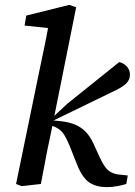

<svg xmlns="http://www.w3.org/2000/svg" viewBox="-20 -756 554 789"><path d="M46 0 142 -466Q153 -519 163.5 -569Q174 -619 183 -672L212 -637L81 -651L88 -692L265 -736L293 -726L190 -213Q182 -177 175 -141.5Q168 -106 161.5 -71Q155 -36 148 0L69 9ZM499 0Q483 5 461.5 9Q440 13 419 13Q377 13 348 -5.5Q319 -24 297 -79L266 -157Q255 -184 245 -200Q235 -216 222.5 -225Q210 -234 191 -240L173 -246V-275H198L257 -330L470 -501Q488 -497 501 -483Q514 -469 514 -449Q514 -426 495.5 -410Q477 -394 439 -377L198 -260L199 -261L230 -258Q265 -254 289.5 -243.5Q314 -233 332 -214.5Q350 -196 363 -168L392 -105Q410 -67 426.5 -54.5Q443 -42 466 -39L505 -35Z"/></svg>

Font: Source Serif 4 Medium
Style: Italic
Weight: 500
Italic angle: -12°
Designer: Frank Grießhammer
Foundry: Adobe Systems Incorporated
Version: Version 4.004;hotconv 1.0.116;makeotfexe 2.5.65601